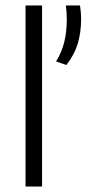

<svg xmlns="http://www.w3.org/2000/svg" viewBox="-20 -683 318 703"><path d="M73.5 0V-663H134V0ZM273 -663Q274 -655 275.5 -642Q277 -629 277 -613.5Q277 -565 264.8 -523.8Q252.5 -482.5 223 -445L185.5 -458Q206 -491.5 215.2 -528.8Q224.5 -566 224.5 -611Q224.5 -624.5 223.8 -637Q223 -649.5 221 -663Z"/></svg>

Font: Anek Latin Light
Style: Regular
Weight: 300
Designer: Yesha Goshar
Foundry: Ek Type
Version: Version 1.003